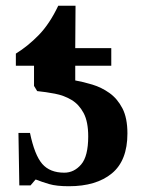

<svg xmlns="http://www.w3.org/2000/svg" viewBox="-20 -635 491 666"><path d="M219 11Q176 11 150.5 3.5Q125 -4 105 -12H103L86 8H47L44 -174H84Q100 -97 126.5 -66.5Q153 -36 203 -36Q237 -36 261.5 -64.5Q286 -93 286 -162Q286 -213 270 -243Q254 -273 228 -288.5Q202 -304 170.5 -310Q139 -316 109 -319L98 -337V-407H35V-449Q77 -475 114.5 -513.5Q152 -552 182 -615H242L241 -468H366V-407H241V-356Q269 -351 300.5 -341.5Q332 -332 359.5 -312.5Q387 -293 404.5 -259.5Q422 -226 422 -172Q422 -78 368 -33.5Q314 11 219 11Z"/></svg>

Font: STIX Two Text
Style: Bold
Weight: 700
Designer: Ross Mills, John Hudson & Paul Hanslow, Tiro Typeworks Ltd; with prior portions MicroPress Inc., and Coen Hoffman.
Foundry: Tiro Typeworks Ltd
Version: Version 2.13 b171